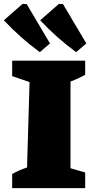

<svg xmlns="http://www.w3.org/2000/svg" viewBox="-55 -974 473 994"><path d="M8 0V-73Q45 -94 85 -107L98 -549L8 -580V-660H386V-587Q351 -567 310 -552V-103L386 -81V0ZM151 -704Q49 -779 -35 -869L62 -954L83 -953L204 -749ZM339 -704Q237 -779 153 -869L250 -954L271 -953L392 -749Z"/></svg>

Font: Piazzolla SC Black
Style: Regular
Weight: 900
Designer: Juan Pablo del Peral
Foundry: Huerta Tipografica
Version: Version 1.330